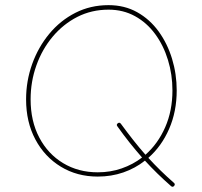

<svg xmlns="http://www.w3.org/2000/svg" viewBox="-20 -686 785 747"><path d="M360.4 1Q279.8 1 216.8 -37.4Q153.8 -75.7 117.7 -143.3Q81.5 -210.9 81.5 -299.3Q81.5 -371.1 105.2 -437Q128.9 -502.9 171.9 -554.7Q214.8 -606.4 273.4 -636.2Q332 -666 402.3 -666Q464.8 -666 513.9 -638.4Q563 -610.8 597.2 -563.7Q631.3 -516.6 649.4 -457.3Q667.5 -397.9 667.5 -334Q667.5 -252 637.9 -184.3Q608.4 -116.7 557.1 -71.8Q602.5 -22 656.7 25.4Q663.1 30.8 657.2 37.6Q651.9 43.5 645.5 38.1Q589.8 -10.7 543.9 -61Q506.3 -31.2 459.7 -15.1Q413.1 1 360.4 1ZM360.4 -15.6Q409.7 -15.6 453.4 -30.8Q497.1 -45.9 532.7 -73.2Q507.8 -101.6 484.1 -131.3Q460.4 -161.1 436.5 -194.8Q431.6 -201.2 438.5 -206.5Q444.8 -211.4 450.2 -204.6Q474.6 -171.4 498 -141.6Q521.5 -111.8 545.9 -84Q594.7 -127 622.8 -191.2Q650.9 -255.4 650.9 -334Q650.9 -396 633.5 -452.6Q616.2 -509.3 583.7 -553.5Q551.3 -597.7 505.4 -623Q459.5 -648.4 402.3 -648.4Q336.4 -648.4 281.2 -620.4Q226.1 -592.3 185.1 -543.5Q144 -494.6 121.6 -431.6Q99.1 -368.7 99.1 -299.3Q99.1 -214.8 132.8 -150.9Q166.5 -86.9 225.6 -51.3Q284.7 -15.6 360.4 -15.6Z"/></svg>

Font: Mikhak-DS1-FD Thin
Style: Regular
Weight: 100
Designer: Amin Abedi
Version: Version 3.2